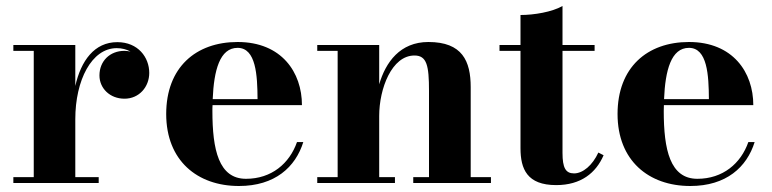

<svg xmlns="http://www.w3.org/2000/svg" viewBox="-20 -610 2572 640"><path d="M24.5 -19.5V0H309V-19.5H231V-213C231 -342.5 285.5 -449.5 369 -449.5C386.5 -449.5 402 -445.5 415 -438C408.5 -439.5 401.5 -440.5 394.5 -440.5C346.5 -440.5 311.5 -406.5 311.5 -358.5C311.5 -316 346 -281 395 -281C444 -281 477.5 -320.5 477.5 -367C477.5 -418.5 440.5 -469.5 371 -469.5C294.5 -469.5 250 -407.5 231 -323.5V-460H24.5V-440.5H92.5V-19.5Z M991 -136.5H970C945 -65 885 -14 800 -14C709 -14 688 -111 688 -240C688 -246.5 688 -253 688.5 -259.5H986.5C986.5 -368.5 919 -470 772 -470C632.5 -470 534 -385 534 -230C534 -75 637.5 10 776.5 10C896.5 10 965 -53 991 -136.5ZM772 -450.5C833.5 -450.5 838 -359 838.5 -279.5H689C693 -375.5 712.5 -450.5 772 -450.5Z M1037.5 -19.5V0H1296.5V-19.5H1244V-223.5C1244 -315 1286 -425 1361.5 -425C1403 -425 1410 -391 1410 -307V-19.5H1357.5V0H1616.5V-19.5H1549V-319.5C1549 -406.5 1521 -470 1408 -470C1313.5 -470 1265.5 -402.5 1244 -329V-460H1037.5V-440.5H1105.5V-19.5Z M1992 -92.5 1974.5 -101.5C1955 -59 1923 -32 1893.5 -32C1865.5 -32 1855 -50.5 1855 -100.5V-440.5H1962V-460H1855V-590C1820 -570 1760 -560 1715 -560V-460H1645V-440.5H1715V-116C1715 -46.5 1737 7 1834 7C1916.5 7 1966.5 -33.5 1992 -92.5Z M2495.5 -136.5H2474.5C2449.5 -65 2389.5 -14 2304.5 -14C2213.5 -14 2192.5 -111 2192.5 -240C2192.5 -246.5 2192.5 -253 2193 -259.5H2491C2491 -368.5 2423.5 -470 2276.5 -470C2137 -470 2038.5 -385 2038.5 -230C2038.5 -75 2142 10 2281 10C2401 10 2469.5 -53 2495.5 -136.5ZM2276.5 -450.5C2338 -450.5 2342.5 -359 2343 -279.5H2193.5C2197.5 -375.5 2217 -450.5 2276.5 -450.5Z"/></svg>

Font: Bodoni* 11pt
Style: Bold
Weight: 700
Version: Version 2.3